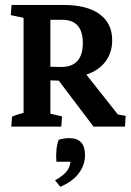

<svg xmlns="http://www.w3.org/2000/svg" viewBox="-20 -503 521 763"><path d="M24.9 0 27.8 -39.6Q46.4 -47.4 73.7 -54.7V-432.1L22.9 -442.9L25.9 -483.4H231.4Q325.2 -483.4 375.5 -447Q425.8 -410.6 425.8 -343.3Q425.8 -293.9 399.2 -258.5Q372.6 -223.1 323.2 -206.5L448.2 -48.3L479.5 -42.5L476.6 0H351.6L213.4 -182.6Q197.3 -182.6 180.2 -183.6V-51.3L226.6 -40.5L223.6 0ZM227.1 -424.3H180.2V-237.8Q202.1 -236.8 223.1 -236.8Q309.1 -236.8 309.1 -332Q309.1 -424.3 227.1 -424.3ZM219.7 239.3 198.7 213.4Q233.9 194.8 249 172.4Q257.8 158.2 260.3 139.6H204.1Q200.2 87.4 212.9 52.7Q232.4 45.9 254.9 45.9Q317.9 45.9 317.9 113.3Q317.9 153.8 292.2 186.8Q266.6 219.7 219.7 239.3Z"/></svg>

Font: Markazi Text SemiBold
Style: Regular
Weight: 600
Designer: Borna Izadpanah (Arabic designer), Fiona Ross (Arabic design director) and Florian Runge (Latin designer)
Foundry: Borna Izadpanah and Florian Runge
Version: Version 1.001; ttfautohint (v1.8.3)